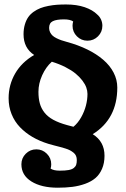

<svg xmlns="http://www.w3.org/2000/svg" viewBox="-20 -665 577 880"><path d="M332 68.4Q332 57.9 328.4 49.3Q324.7 40.8 317 34.7Q309.3 28.6 300.7 23.9Q292 19.3 279.1 15.4Q266.1 11.5 255.1 8.5Q244.1 5.6 228.4 1.6Q212.6 -2.4 201.4 -5.9Q161.6 -18.1 129 -37.1Q96.4 -56.2 71.7 -81.9Q46.9 -107.7 33.2 -141.6Q19.5 -175.5 19.5 -214.8Q19.5 -275.9 49.3 -327.8Q79.1 -379.6 136.5 -413.1Q87.9 -444.8 87.9 -507.8Q87.9 -532.2 93.8 -552.2Q99.6 -572.3 109.4 -586.3Q119.1 -600.3 134 -610.8Q148.9 -621.3 165.2 -627.7Q181.4 -634 201.8 -637.9Q222.2 -641.8 241.2 -643.2Q260.3 -644.5 282.7 -644.5Q331.5 -644.5 368 -632.1Q404.5 -619.6 425.5 -598.6Q436.8 -589.1 443 -575.6Q449.2 -562 449.2 -546.9Q449.2 -518.6 429.2 -498.5Q409.2 -478.5 380.9 -478.5Q352.5 -478.5 332.5 -498.5Q312.5 -518.6 312.5 -546.9Q312.5 -557.1 315.4 -566.7Q301.5 -576.2 273.4 -576.2Q239 -576.2 222 -567.9Q205.1 -559.6 205.1 -537.1Q205.1 -526.4 209.5 -517.3Q213.9 -508.3 220.7 -502Q227.5 -495.6 238.8 -490Q250 -484.4 261 -480.6Q272 -476.8 287.1 -472.7Q338.4 -458.7 380.4 -438.1Q422.4 -417.5 453.1 -391.1Q483.9 -364.7 500.7 -332.2Q517.6 -299.6 517.6 -263.7Q517.6 -120.1 405 -50Q459 -16.4 459 48.8Q459 83 447.6 109Q436.3 135 417.4 151.1Q398.4 167.2 370.4 177.4Q342.3 187.5 312 191.4Q281.7 195.3 244.6 195.3Q169.7 195.3 123.9 166.7Q78.1 138.2 78.1 87.9Q78.1 59.6 98.1 39.6Q118.2 19.5 146.5 19.5Q174.8 19.5 194.8 39.6Q214.8 59.6 214.8 87.9Q214.8 98.1 211.9 107.7Q225.8 117.2 253.9 117.2Q279.1 117.2 294.8 114.3Q310.5 111.3 318.6 104.6Q326.7 97.9 329.3 89.7Q332 81.5 332 68.4ZM316.7 -84Q337.2 -101.1 352.1 -127.6Q366.9 -154.1 373.9 -181.3Q380.9 -208.5 380.9 -234.4Q380.9 -249 375.4 -264.3Q369.9 -279.5 357.3 -296.1Q344.7 -312.7 326.3 -327.9Q307.9 -343 279.9 -357.3Q252 -371.6 217.5 -382.1Q190.4 -357.9 173.3 -320.1Q156.2 -282.2 156.2 -244.1Q156.2 -213.9 162.5 -191.2Q168.7 -168.5 183.6 -149.3Q198.5 -130.1 224 -116.1Q249.5 -102.1 287.1 -91.8Q292.7 -90.3 303.2 -87.5Q313.7 -84.7 316.7 -84Z"/></svg>

Font: Orelega One
Style: Regular
Weight: 400
Version: Version 1.1 ; ttfautohint (v1.8.3)